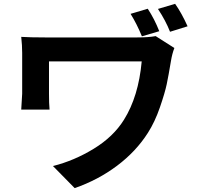

<svg xmlns="http://www.w3.org/2000/svg" viewBox="-20 -887 1040 993"><path d="M785.2 -700.2 881.8 -638.7Q870.1 -608.4 864.3 -572.3Q851.6 -496.1 842.3 -451.7Q833 -407.2 807.1 -332Q781.2 -256.8 745.1 -200.2Q683.6 -103.5 585.4 -29.8Q487.3 43.9 366.2 85.9L253.9 -28.3Q363.3 -55.7 464.8 -117.7Q566.4 -179.7 621.1 -267.6Q696.3 -387.7 712.9 -569.3H233.4V-402.3Q233.4 -351.6 236.3 -320.3H89.8Q94.7 -396.5 94.7 -402.3V-613.3Q94.7 -652.3 89.8 -696.3Q136.7 -693.4 211.9 -693.4H690.4Q747.1 -693.4 785.2 -700.2ZM796.9 -840.8 885.7 -867.2Q918.9 -820.3 950.2 -751L859.4 -722.7Q836.9 -780.3 796.9 -840.8ZM655.3 -815.4 744.1 -841.8Q779.3 -788.1 803.7 -725.6L713.9 -699.2Q687.5 -763.7 655.3 -815.4Z"/></svg>

Font: GenEi Gothic M Regular
Style: Bold
Weight: 700
Designer: o_tamon (Modified); [Source Han Sans]
Ryoko NISHIZUKA  (kana & ideographs); Paul D. Hunt (Latin, Greek & Cyrillic); Wenl
Version: Version 1.1a;Original Version 1.004